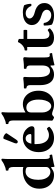

<svg xmlns="http://www.w3.org/2000/svg" viewBox="932 -1696 782 2685"><g transform="rotate(-90 1322.5 -354.0)"><path d="M340 17Q333 17 331 12.5Q329 8 329 -5V-19Q329 -30 324 -30Q321 -30 317.5 -28Q314 -26 310 -23Q287 -6 266 2.5Q245 11 218 11Q161 11 117.5 -14.5Q74 -40 50 -86.5Q26 -133 26 -195Q26 -264 57.5 -315.5Q89 -367 145.5 -396Q202 -425 277 -425Q296 -425 307 -423.5Q318 -422 329 -418V-560Q329 -594 318 -610.5Q307 -627 284 -627Q280 -627 278.5 -636Q277 -645 278.5 -654Q280 -663 284 -663Q300 -663 324 -671Q348 -679 372 -691Q396 -703 412 -716Q424 -725 433 -725Q445 -725 445 -712Q443 -685 442 -669Q441 -653 441 -636V-113Q441 -79 448 -63.5Q455 -48 469 -48Q474 -48 478.5 -49Q483 -50 488 -51Q494 -53 498 -44.5Q502 -36 503 -26Q504 -16 499 -15Q474 -11 443.5 -5.5Q413 0 385.5 5.5Q358 11 340 17ZM262 -40Q289 -40 310 -58Q329 -74 329 -97V-339Q329 -355 327 -362Q325 -369 321 -372Q311 -380 297 -383.5Q283 -387 267 -387Q231 -387 204.5 -365.5Q178 -344 164 -304Q150 -264 150 -209Q150 -158 164 -120Q178 -82 203.5 -61Q229 -40 262 -40Z M735 11Q676 11 631 -16Q586 -43 561.5 -91Q537 -139 537 -203Q537 -268 562.5 -318Q588 -368 633.5 -396.5Q679 -425 737 -425Q775 -425 809 -410Q843 -395 867 -367Q883 -349 891 -331.5Q899 -314 899 -299Q899 -262 855 -262H614V-306H772Q790 -306 790 -318Q790 -333 785.5 -345.5Q781 -358 772.5 -367Q764 -376 753 -381Q742 -386 728 -386Q709 -386 694.5 -376.5Q680 -367 670 -348.5Q660 -330 654.5 -303.5Q649 -277 649 -244Q649 -185 664 -144Q679 -103 707.5 -81.5Q736 -60 777 -60Q797 -60 817.5 -67Q838 -74 859 -87Q865 -91 873.5 -83.5Q882 -76 888 -66Q894 -56 890 -52Q860 -21 821 -5Q782 11 735 11ZM712 -518Q699 -498 684.5 -496Q670 -494 662.5 -506Q655 -518 663 -540L722 -690Q725 -698 736 -698Q749 -698 766 -689.5Q783 -681 794 -669.5Q805 -658 799 -649Z M1204 11Q1156 11 1112 -7Q1098 -12 1088.5 -14Q1079 -16 1069 -16Q1062 -16 1052.5 -10.5Q1043 -5 1029 9Q1025 13 1012 8.5Q999 4 988 -4Q977 -12 977 -17Q978 -31 978.5 -49Q979 -67 979.5 -89.5Q980 -112 980 -136V-560Q980 -627 935 -627Q931 -627 929.5 -636Q928 -645 929.5 -654Q931 -663 935 -663Q951 -663 975 -671Q999 -679 1023 -691Q1047 -703 1063 -716Q1075 -725 1084 -725Q1096 -725 1096 -712Q1094 -685 1093 -669Q1092 -653 1092 -636V-388Q1119 -405 1149 -415Q1179 -425 1207 -425Q1263 -425 1305.5 -397Q1348 -369 1372 -319.5Q1396 -270 1396 -205Q1396 -142 1371.5 -93Q1347 -44 1304 -16.5Q1261 11 1204 11ZM1178 -28Q1206 -28 1227 -50.5Q1248 -73 1260 -113Q1272 -153 1272 -204Q1272 -284 1242 -330Q1212 -376 1161 -376Q1128 -376 1110 -359Q1092 -342 1092 -310V-150Q1092 -118 1104 -90Q1116 -62 1136 -45Q1156 -28 1178 -28Z M1757 17Q1753 17 1751 11.5Q1749 6 1749 -5V-28Q1749 -39 1743 -39Q1741 -39 1738 -37.5Q1735 -36 1731 -32Q1710 -11 1683 0Q1656 11 1624 11Q1576 11 1542.5 -11.5Q1509 -34 1491.5 -78Q1474 -122 1474 -185V-324Q1474 -349 1463.5 -362Q1453 -375 1433 -375Q1429 -375 1427.5 -384Q1426 -393 1427.5 -401.5Q1429 -410 1433 -410Q1461 -410 1486.5 -411.5Q1512 -413 1529 -415Q1546 -417 1554.5 -418Q1563 -419 1571 -419Q1589 -419 1589 -398Q1588 -382 1587 -366.5Q1586 -351 1586 -338V-208Q1586 -128 1607.5 -86.5Q1629 -45 1672 -45Q1709 -45 1729 -73.5Q1749 -102 1749 -156V-324Q1749 -349 1738.5 -362Q1728 -375 1708 -375Q1704 -375 1702.5 -384Q1701 -393 1702.5 -401.5Q1704 -410 1708 -410Q1735 -410 1761.5 -411Q1788 -412 1805 -415Q1822 -417 1829.5 -418Q1837 -419 1845 -419Q1853 -419 1859 -414.5Q1865 -410 1865 -401Q1864 -383 1862.5 -367Q1861 -351 1861 -338V-125Q1861 -79 1867 -63.5Q1873 -48 1891 -48Q1894 -48 1898.5 -49Q1903 -50 1908 -51Q1914 -53 1918 -44Q1922 -35 1922.5 -25.5Q1923 -16 1918 -15Q1913 -15 1898 -12.5Q1883 -10 1866.5 -7Q1850 -4 1837 -1Q1825 1 1813.5 3.5Q1802 6 1790.5 8.5Q1779 11 1766 15Q1760 17 1757 17Z M2139 11Q2075 11 2041 -21Q2007 -53 2007 -114V-364H1965Q1960 -364 1958.5 -373Q1957 -382 1958.5 -391Q1960 -400 1965 -400Q1985 -400 2007.5 -413.5Q2030 -427 2048 -447.5Q2066 -468 2074 -489Q2076 -494 2083 -493.5Q2090 -493 2098 -490Q2106 -488 2113 -484.5Q2120 -481 2120 -476V-415H2240Q2245 -415 2246.5 -402.5Q2248 -390 2246.5 -377Q2245 -364 2240 -364H2120V-146Q2120 -115 2127 -94Q2134 -73 2148 -63Q2162 -53 2183 -53Q2198 -53 2211 -58.5Q2224 -64 2240 -76Q2245 -80 2252.5 -73Q2260 -66 2265 -57Q2270 -48 2266 -44Q2237 -15 2207 -2Q2177 11 2139 11Z M2444 11Q2371 11 2321 -18Q2317 -29 2313.5 -44.5Q2310 -60 2308.5 -80.5Q2307 -101 2307 -126Q2307 -135 2324 -135Q2344 -135 2344 -127Q2347 -99 2362 -76.5Q2377 -54 2400 -41Q2423 -28 2450 -28Q2473 -28 2490.5 -36Q2508 -44 2518 -58Q2528 -72 2528 -90Q2528 -116 2506.5 -135.5Q2485 -155 2444 -166Q2402 -178 2373 -197Q2344 -216 2329 -241.5Q2314 -267 2314 -298Q2314 -337 2336 -365.5Q2358 -394 2398 -409.5Q2438 -425 2492 -425Q2518 -425 2544 -420Q2570 -415 2591 -407Q2602 -382 2606.5 -358.5Q2611 -335 2611 -314Q2611 -305 2596 -305Q2582 -305 2580 -310Q2571 -333 2556 -350Q2541 -367 2521.5 -376Q2502 -385 2480 -385Q2448 -385 2427 -369Q2406 -353 2406 -330Q2406 -315 2416 -301Q2426 -287 2444.5 -276.5Q2463 -266 2488 -260Q2534 -249 2563.5 -230Q2593 -211 2607.5 -185Q2622 -159 2622 -125Q2622 -83 2600.5 -52.5Q2579 -22 2539.5 -5.5Q2500 11 2444 11Z"/></g></svg>

Font: Junicode VF
Style: Regular
Weight: 400
Designer: Peter S. Baker
Version: Version 2.213